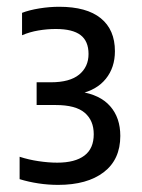

<svg xmlns="http://www.w3.org/2000/svg" viewBox="-20 -834 408 553"><path d="M147.5 -301.5Q118.5 -301.5 90.5 -305.8Q62.5 -310 36.5 -318V-382.5Q62.5 -374 91 -369.8Q119.5 -365.5 145 -365.5Q196 -365.5 223 -385.8Q250 -406 250 -447.5Q250 -487 224 -509.2Q198 -531.5 140.5 -531.5H85.5V-597H126.5Q181 -597 208 -619.2Q235 -641.5 235 -678.5Q235 -715.5 212 -733Q189 -750.5 141 -750.5Q115.5 -750.5 90.5 -746.2Q65.5 -742 43.5 -732.5V-797Q64 -805 93.5 -809.8Q123 -814.5 150.5 -814.5Q229.5 -814.5 270.2 -781.5Q311 -748.5 311 -686.5Q311 -639.5 284.8 -607Q258.5 -574.5 210 -564V-570Q268 -561.5 297.2 -528.2Q326.5 -495 326.5 -442.5Q326.5 -374.5 278.8 -338Q231 -301.5 147.5 -301.5Z"/></svg>

Font: Encode Sans SC Condensed Medium
Style: Regular
Weight: 500
Width: 3
Designer: Multiple Designers
Foundry: Impallari Type
Version: Version 3.002